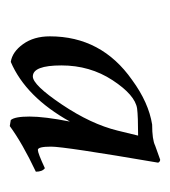

<svg xmlns="http://www.w3.org/2000/svg" viewBox="2 -786 340 383"><g transform="rotate(90 171.5 -595.0)"><path d="M133 -491Q150 -491 189 -549Q228 -607 241 -660L251 -701Q213 -701 197 -699Q170 -695 140.5 -650Q111 -605 111 -548Q111 -491 133 -491ZM220 -447Q213 -455 213 -484.5Q213 -514 223 -565Q174 -477 104 -447Q84 -450 68.5 -471.5Q53 -493 53 -525Q53 -628 140 -689Q185 -722 229 -729Q259 -729 271 -735L299 -745Q303 -745 305 -741Q273 -554 273 -527.5Q273 -501 279.5 -501Q286 -501 316 -515Q323 -510 323 -497Q266 -470 232 -445Z"/></g></svg>

Font: Rosarivo
Style: Italic
Weight: 400
Version: Version 1.003